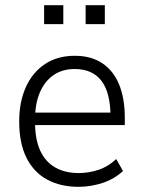

<svg xmlns="http://www.w3.org/2000/svg" viewBox="-20 -712 552 740"><path d="M283 8Q213 8 161.5 -20Q110 -48 82 -104Q54 -160 54 -244Q54 -320 80 -377Q106 -434 154 -465.5Q202 -497 268 -497Q331 -497 374 -468.5Q417 -440 439 -386.5Q461 -333 461 -258V-230H99V-278H423L406 -261Q406 -355 371 -400.5Q336 -446 268 -446Q221 -446 187 -423Q153 -400 134 -356.5Q115 -313 115 -251V-242Q115 -175 135 -131.5Q155 -88 193 -66.5Q231 -45 283 -45Q321 -45 358.5 -57Q396 -69 428 -99L454 -53Q421 -22 375.5 -7Q330 8 283 8ZM310 -619V-692H384V-619ZM150 -619V-692H224V-619Z"/></svg>

Font: Nunito Sans 10pt SemiCondensed Light
Style: Regular
Weight: 300
Width: 4
Designer: Vernon Adams
Foundry: Vernon Adams
Version: Version 3.101;gftools[0.9.27]